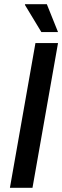

<svg xmlns="http://www.w3.org/2000/svg" viewBox="-20 -890 295 910"><path d="M27 0 148 -686H255L134 0ZM176 -738 98 -867 99 -870H202L255 -738Z"/></svg>

Font: Archivo SemiCondensed Medium
Style: Italic
Weight: 500
Width: 4
Italic angle: -10°
Designer: Hector Gatti
Foundry: Omnibus-Type
Version: Version 2.001